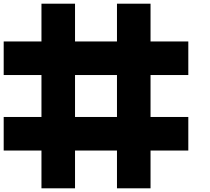

<svg xmlns="http://www.w3.org/2000/svg" viewBox="-20 -820 1140 1040"><path d="M795.4 -595.4V-800H613.6V-595.4H386.4V-800H204.6V-595.4H0V-413.6H204.6V-186.4H0V-4.6H204.6V200H386.4V-4.6H613.6V200H795.4V-4.6H1000V-186.4H795.4V-413.6H1000V-595.4ZM613.6 -368.2V-186.4H386.4V-413.6H613.6Z"/></svg>

Font: Kubos
Style: Light
Weight: 300
Version: Version 001.000